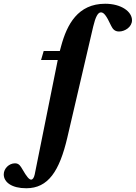

<svg xmlns="http://www.w3.org/2000/svg" viewBox="-114 -762 724 1024"><path d="M-94 168C-94 210 -51 242 26 242C143 242 203 151 245 -28L383 -620C395 -671 408 -696 424 -696C439 -696 452 -682 479 -624C487 -608 497 -594 521 -594C552 -594 590 -618 590 -654C590 -700 533 -742 447 -742C301 -742 243 -631 212 -516L205 -490H119L105 -442H194L71 169C67 187 60 196 52 196C42 196 29 182 5 140C-4 125 -12 109 -34 109C-66 109 -94 137 -94 168Z"/></svg>

Font: Heuristica
Style: Bold Italic
Weight: 700
Italic angle: -13°
Version: Version 1.0.1